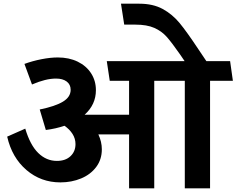

<svg xmlns="http://www.w3.org/2000/svg" viewBox="-20 -1023 1285 1043"><path d="M1121.1 0H983.9V-584H817.9V0H681.2V-293H514.2Q533.2 -252.9 533.2 -211.9Q533.2 -156.7 502.7 -116Q472.2 -75.2 420.7 -53.7Q369.1 -32.2 308.1 -32.2Q202.1 -32.2 123.5 -99.6Q44.9 -167 19 -280.8L117.2 -324.2Q144 -234.4 188 -191.7Q231.9 -148.9 289.1 -148.9Q335.9 -148.9 363 -174.6Q390.1 -200.2 390.1 -240.2Q390.1 -270 374 -295.4Q357.9 -320.8 330.1 -339.8Q283.2 -323.7 229 -316.9L195.8 -428.2Q279.8 -445.3 321.8 -470.7Q363.8 -496.1 363.8 -535.2Q363.8 -564 342.3 -580.1Q320.8 -596.2 284.2 -596.2Q228 -596.2 153.8 -564L112.8 -675.8Q156.7 -691.9 205.3 -701.4Q253.9 -710.9 293.9 -710.9Q355 -710.9 402.1 -688Q449.2 -665 475.1 -624.5Q501 -584 501 -533.2Q501 -455.1 439.9 -399.9H681.2V-584H576.2L560.1 -690.9H982.9Q971.7 -706.1 959 -726.1Q913.1 -792 885.5 -823Q857.9 -854 817.9 -871.6Q777.8 -889.2 715.8 -889.2H654.8L637.2 -1002.9H736.8Q811 -1002.9 863.5 -974.4Q916 -945.8 955.6 -897.9Q995.1 -850.1 1058.1 -754.9L1101.1 -690.9H1230L1245.1 -584H1121.1Z"/></svg>

Font: Kadwa
Style: Bold
Weight: 700
Designer: Sol Matas
Foundry: Sol Matas
Version: Version 1.001;PS 001.000;hotconv 1.0.70;makeotf.lib2.5.58329